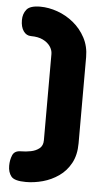

<svg xmlns="http://www.w3.org/2000/svg" viewBox="-55 -804 469 860"><g transform="rotate(5 179.0 -374.0)"><path d="M95 20Q43 20 28.5 1.5Q14 -17 14 -46Q14 -72 23 -93.5Q32 -115 61 -115Q83 -115 105.5 -119.5Q128 -124 143.5 -136.5Q159 -149 159 -173V-561Q159 -579 147.5 -595.5Q136 -612 114.5 -622.5Q93 -633 61 -633Q40 -633 27 -651.5Q14 -670 14 -701Q14 -729 29.5 -748.5Q45 -768 91 -768Q129 -768 168.5 -754Q208 -740 241 -713Q274 -686 294.5 -647.5Q315 -609 315 -561V-173Q315 -121 295 -84Q275 -47 242 -24Q209 -1 170.5 9.5Q132 20 95 20Z"/></g></svg>

Font: Dosis ExtraLight ExtraBold
Style: Regular
Weight: 800
Version: Version 3.001; ttfautohint (v1.8.2)